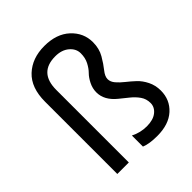

<svg xmlns="http://www.w3.org/2000/svg" viewBox="-195 -807 932 932"><g transform="rotate(-45 270.5 -341.5)"><path d="M512 -137Q512 -74 467.5 -33.5Q423 7 344 7Q289 7 258 -6V-82Q297 -62 341 -62Q385 -62 409.5 -81.5Q434 -101 434 -129.5Q434 -158 418.5 -180Q403 -202 381 -219.5Q359 -237 337 -255Q284 -298 284 -352Q284 -379 296.5 -404Q309 -429 324.5 -444.5Q340 -460 352.5 -484Q365 -508 365 -539.5Q365 -571 338 -594Q311 -617 267 -617Q155 -617 155 -498V0H76V-496Q76 -592 128.5 -641Q181 -690 264.5 -690Q348 -690 396.5 -645Q445 -600 445 -536Q445 -492 425.5 -458.5Q406 -425 387 -401.5Q368 -378 368 -359Q368 -340 383 -322.5Q398 -305 419 -288.5Q440 -272 461 -252.5Q482 -233 497 -203Q512 -173 512 -137Z"/></g></svg>

Font: Hind Vadodara
Style: Regular
Weight: 400
Designer: Hitesh Malaviya
Foundry: Indian Type Foundry
Version: Version 0.702;PS 1.0;hotconv 1.0.81;makeotf.lib2.5.63406